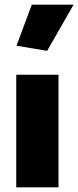

<svg xmlns="http://www.w3.org/2000/svg" viewBox="-20 -807 337 827"><path d="M50 -485V0H232V-485ZM117 -787 51 -610 183 -588 297 -787Z"/></svg>

Font: Catamaran
Style: Regular
Weight: 900
Designer: Pria Ravichandran
Version: Version 1.001;PS 001.000;hotconv 1.0.70;makeotf.lib2.5.58329